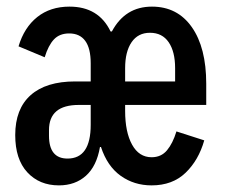

<svg xmlns="http://www.w3.org/2000/svg" viewBox="-20 -548 680 580"><path d="M26 -140Q26 -219 72.5 -260.5Q119 -302 207 -302H254V-357Q254 -402 237.5 -424.5Q221 -447 189 -447Q160 -447 143 -429Q126 -411 115 -375L36 -408Q53 -465 92.5 -496.5Q132 -528 190 -528Q278 -528 314 -453H318Q358 -528 439 -528Q516 -528 559.5 -466Q603 -404 603 -295V-231H358V-213Q358 -149 379 -111Q400 -73 438 -73Q467 -73 484.5 -94Q502 -115 513 -151L597 -124Q580 -64 540.5 -26Q501 12 438 12Q385 12 344.5 -17Q304 -46 285 -104H282Q272 -46 239.5 -17Q207 12 158 12Q99 12 62.5 -27.5Q26 -67 26 -140ZM184 -69Q254 -69 254 -171V-231H218Q128 -231 128 -155V-138Q128 -69 184 -69ZM509 -302V-342Q509 -392 489.5 -420.5Q470 -449 433 -449Q397 -449 377.5 -420.5Q358 -392 358 -342V-302Z"/></svg>

Font: Writer SemiBold
Style: Regular
Weight: 600
Monospace: yes
Designer: Mike Abbink, Paul van der Laan, Pieter van Rosmalen
Foundry: Bold Monday
Version: Version 2.001 2020